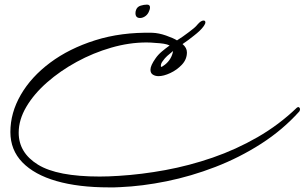

<svg xmlns="http://www.w3.org/2000/svg" viewBox="-20 -686 1320 832"><path d="M452 126Q320 126 224.5 98.5Q129 71 77 17.5Q25 -36 25 -114Q25 -197 70 -275Q115 -353 197.5 -414.5Q280 -476 392.5 -511.5Q505 -547 640 -544Q668 -543 699.5 -532Q731 -521 747 -511Q774 -528 796 -545Q808 -554 818.5 -562.5Q829 -571 837 -581Q851 -597 862 -597Q870 -597 870 -589Q870 -583 863 -573Q856 -563 845 -552.5Q834 -542 821 -532Q809 -522 796.5 -513Q784 -504 771 -495Q790 -479 790 -459Q790 -429 768.5 -406Q747 -383 718 -369.5Q689 -356 667 -356Q653 -356 642.5 -362.5Q632 -369 632 -384Q632 -402 654 -433Q665 -449 681 -462.5Q697 -476 715 -489Q705 -494 689.5 -496.5Q674 -499 653 -500Q643 -501 634 -501.5Q625 -502 615 -502Q540 -502 462 -479.5Q384 -457 312.5 -418Q241 -379 184 -329Q127 -279 94 -223Q61 -167 61 -111Q61 -24 144.5 27.5Q228 79 412 79Q450 79 495 76Q593 70 696.5 51Q800 32 901.5 -3Q1003 -38 1096 -91.5Q1189 -145 1266 -219Q1275 -226 1279 -217Q1280 -216 1280 -212Q1280 -208 1277 -203Q1205 -123 1111.5 -63Q1018 -3 913 37.5Q808 78 702 99.5Q596 121 500 125Q487 126 475.5 126Q464 126 452 126ZM677 -400Q677 -396 679 -396Q682 -396 695 -406Q709 -417 718 -432Q727 -447 730 -465Q715 -453 704.5 -443.5Q694 -434 685 -421Q677 -411 677 -400ZM587 -608Q567 -608 567 -629Q567 -637 570 -644Q575 -657 589.5 -661.5Q604 -666 617 -666Q630 -666 630 -654Q630 -645 624 -633Q618 -621 607.5 -614.5Q597 -608 587 -608Z"/></svg>

Font: WindSong Medium
Style: Regular
Weight: 500
Designer: Robert E. Leuschke
Foundry: Robert E. Leuschke
Version: Version 1.010; ttfautohint (v1.8.3)